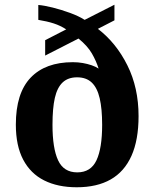

<svg xmlns="http://www.w3.org/2000/svg" viewBox="-20 -782 653 812"><path d="M304.5 10Q224.5 10 166.8 -19Q109 -48 78 -106.9Q47 -165.8 47 -254.9Q47 -388 109.5 -453.5Q172 -519 288 -519Q310 -519 330 -515.5Q350 -512 367.5 -506Q385 -500 397 -492Q387 -524 368.5 -556Q350 -588 312 -619L171 -547V-612L260 -657.8Q235 -674 207 -683Q179 -692 142 -698V-761Q167 -759 203 -750Q239 -741 276 -727.5Q313 -714 338 -698L464 -762V-696L394 -660Q471.3 -600.8 518.6 -505.9Q566 -411 566 -291Q566 -190 536 -123Q506 -56 448 -23Q390 10 304.5 10ZM306.7 -53Q364 -53 388 -104Q412 -155 412 -254Q412 -322 401.6 -366.5Q391.1 -411 367.9 -433Q344.7 -455 306 -455Q267.8 -455 244.8 -433.3Q221.9 -411.7 211.9 -367.8Q202 -324 202 -254Q202 -155 225.7 -104Q249.4 -53 306.7 -53Z"/></svg>

Font: Noto Serif Tamil
Style: Italic
Weight: 400
Italic angle: -12°
Designer: Indian Type Foundry, Tom Grace, and the Monotype Design Team
Foundry: Monotype Imaging Inc.
Version: Version 2.003